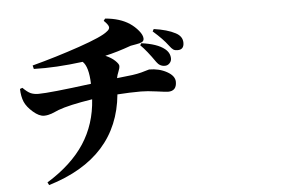

<svg xmlns="http://www.w3.org/2000/svg" viewBox="-58 -902 1615 1062"><g transform="rotate(-5 750.0 -371.5)"><path d="M552.7 -805.7 561.5 -817.4Q643.6 -810.5 696.3 -775.4Q722.7 -757.8 743.2 -732.9Q763.7 -708 763.7 -688.5Q763.7 -675.8 752.9 -669.9Q742.2 -664.1 719.2 -660.6Q696.3 -657.2 689.5 -655.3Q611.3 -627 544.9 -612.3Q577.1 -598.6 597.2 -579.6Q617.2 -560.5 617.2 -549.8Q617.2 -537.1 609.4 -518.6Q601.6 -500 598.6 -483.4Q603.5 -483.4 684.6 -493.2Q712.9 -497.1 734.9 -502.9Q756.8 -508.8 767.1 -512.2Q777.3 -515.6 779.3 -515.6Q835 -515.6 877.9 -491.7Q920.9 -467.8 920.9 -434.6Q920.9 -383.8 873 -383.8Q863.3 -383.8 810.5 -391.1Q757.8 -398.4 723.6 -398.4Q661.1 -398.4 592.8 -393.6Q559.6 -43.9 172.9 73.2L165 57.6Q302.7 -27.3 372.6 -134.3Q442.4 -241.2 451.2 -378.9Q320.3 -358.4 260.7 -335.9Q253.9 -333 241.2 -327.6Q228.5 -322.3 220.7 -319.3Q212.9 -316.4 201.7 -314Q190.4 -311.5 178.7 -311.5Q151.4 -311.5 118.2 -340.3Q85 -369.1 72.3 -398.4Q59.6 -428.7 58.6 -470.7L72.3 -475.6Q97.7 -450.2 115.7 -442.4Q133.8 -434.6 158.2 -434.6Q220.7 -434.6 452.1 -464.8Q449.2 -560.5 417 -589.8Q265.6 -570.3 144.5 -574.2L139.6 -593.8Q272.5 -628.9 403.3 -673.8Q534.2 -718.8 564.5 -745.1Q581.1 -756.8 579.1 -769.5Q577.1 -782.2 552.7 -805.7ZM742.2 -653.3 749 -664.1Q836.9 -652.3 877 -620.1Q905.3 -597.7 905.3 -565.4Q905.3 -550.8 894.5 -539.6Q883.8 -528.3 868.2 -528.3Q839.8 -528.3 822.3 -553.7Q776.4 -620.1 742.2 -653.3ZM817.4 -723.6 824.2 -736.3Q899.4 -725.6 943.4 -702.1Q981.4 -682.6 981.4 -646.5Q981.4 -608.4 946.3 -608.4Q930.7 -608.4 921.9 -614.3Q913.1 -620.1 899.4 -638.7Q872.1 -675.8 817.4 -723.6Z"/></g></svg>

Font: Bpmf Zihi Serif Heavy
Style: Heavy
Weight: 900
Foundry: But Ko
Version: Version 1.320